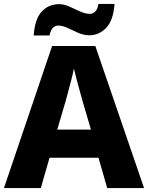

<svg xmlns="http://www.w3.org/2000/svg" viewBox="-20 -949 747 969"><path d="M521 0 477 -153H230L186 0H0L243 -717H461L707 0ZM397 -438Q392 -456 383.5 -486.5Q375 -517 366.5 -549Q358 -581 353 -603Q349 -581 340.5 -548.5Q332 -516 324 -485.5Q316 -455 311 -438L269 -295H439ZM150 -770Q156 -854 191 -891Q226 -928 278 -928Q304 -928 331 -915.5Q358 -903 384.5 -891Q411 -879 435 -879Q447 -879 459.5 -889.5Q472 -900 477 -929H558Q552 -846 516 -808.5Q480 -771 431 -771Q403 -771 375.5 -783Q348 -795 322 -807.5Q296 -820 272 -820Q260 -820 248 -809.5Q236 -799 230 -770Z"/></svg>

Font: Noto Sans Kannada ExtraBold
Style: Regular
Weight: 800
Designer: Jelle Bosma - Monotype Design Team
Foundry: Monotype Imaging Inc.
Version: Version 2.005; ttfautohint (v1.8.4.7-5d5b)